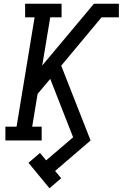

<svg xmlns="http://www.w3.org/2000/svg" viewBox="-20 -755 659 1032"><path d="M246 257 133 120 195 67 228 107 373 -17 250 -331 182 -250 153 -74H204V0H9V-74H69L166 -662H115V-735H311V-662H250L207 -403L485 -735H619V-662H526L309 -402L467 0L276 164L309 203Z"/></svg>

Font: Iosevka Plex Etoile
Style: Italic
Weight: 400
Italic angle: -9°
Designer: Belleve Invis
Foundry: Belleve Invis
Version: Version 25.1.1; ttfautohint (v1.8.4)